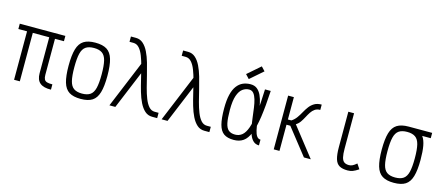

<svg xmlns="http://www.w3.org/2000/svg" viewBox="-55 -1487 4911 2132"><g transform="rotate(15 2400.0 -421.0)"><path d="M557 0Q471 2 429.5 -33Q388 -68 388 -143V-618H557V-557H33V-618H557V-557H454V-143Q454 -111 463 -92.5Q472 -74 494.5 -67Q517 -60 557 -61ZM133 0V-593H199V0Z M900 14Q816 14 767.5 -16.5Q719 -47 698 -118Q677 -189 677 -309Q677 -430 698 -500.5Q719 -571 767.5 -601.5Q816 -632 900 -632Q985 -632 1033 -601.5Q1081 -571 1102 -500.5Q1123 -430 1123 -309Q1123 -189 1102 -118Q1081 -47 1033 -16.5Q985 14 900 14ZM900 -47Q960 -47 994.5 -71Q1029 -95 1043 -152Q1057 -209 1057 -309Q1057 -410 1043 -466.5Q1029 -523 994.5 -547Q960 -571 900 -571Q840 -571 805.5 -547Q771 -523 757 -466.5Q743 -410 743 -309Q743 -209 757 -152Q771 -95 805.5 -71Q840 -47 900 -47Z M1720 0Q1671 0 1635.5 -31.5Q1600 -63 1574 -115.5Q1548 -168 1529 -233.5Q1510 -299 1493.5 -369.5Q1477 -440 1460 -505.5Q1443 -571 1422.5 -624Q1402 -677 1374 -708Q1346 -739 1307 -739H1262V-800H1320Q1368 -800 1403.5 -768.5Q1439 -737 1464.5 -684.5Q1490 -632 1509 -566.5Q1528 -501 1545 -430.5Q1562 -360 1579 -294.5Q1596 -229 1617 -176Q1638 -123 1666 -92Q1694 -61 1733 -61H1778V0ZM1229 0 1471 -584 1498 -485 1297 0Z M2320 0Q2271 0 2235.5 -31.5Q2200 -63 2174 -115.5Q2148 -168 2129 -233.5Q2110 -299 2093.5 -369.5Q2077 -440 2060 -505.5Q2043 -571 2022.5 -624Q2002 -677 1974 -708Q1946 -739 1907 -739H1862V-800H1920Q1968 -800 2003.5 -768.5Q2039 -737 2064.5 -684.5Q2090 -632 2109 -566.5Q2128 -501 2145 -430.5Q2162 -360 2179 -294.5Q2196 -229 2217 -176Q2238 -123 2266 -92Q2294 -61 2333 -61H2378V0ZM1829 0 2071 -584 2098 -485 1897 0Z M2948 -66V0Q2908 0 2882 -24Q2856 -48 2840.5 -88.5Q2825 -129 2815.5 -180Q2806 -231 2799.5 -285Q2793 -339 2786 -390Q2779 -441 2767 -482Q2755 -523 2735.5 -547Q2716 -571 2684 -571Q2643 -571 2609 -546Q2575 -521 2554.5 -462Q2534 -403 2534 -298Q2534 -202 2545.5 -147.5Q2557 -93 2584.5 -70Q2612 -47 2660 -47Q2706 -47 2740 -75Q2774 -103 2797 -168Q2820 -233 2833.5 -343Q2847 -453 2852 -618H2918Q2908 -437 2890.5 -315.5Q2873 -194 2843.5 -121Q2814 -48 2769.5 -17Q2725 14 2660 14Q2587 14 2545.5 -15.5Q2504 -45 2486 -113.5Q2468 -182 2468 -298Q2468 -392 2483.5 -456Q2499 -520 2528.5 -559Q2558 -598 2597.5 -615Q2637 -632 2684 -632Q2730 -632 2759.5 -608.5Q2789 -585 2808 -544Q2827 -503 2837 -453Q2847 -403 2853 -349Q2859 -295 2864.5 -245Q2870 -195 2879 -154.5Q2888 -114 2904.5 -90Q2921 -66 2948 -66ZM2648 -682 2605 -728 2752 -856 2795 -810Z M3118 0V-618H3184V-361H3224Q3258 -383 3281 -415.5Q3304 -448 3323 -483Q3342 -518 3365 -548.5Q3388 -579 3421 -598.5Q3454 -618 3504 -618V-557Q3467 -557 3442.5 -540Q3418 -523 3400 -495.5Q3382 -468 3366 -437Q3350 -406 3330.5 -378Q3311 -350 3283 -333L3544 0H3465L3228 -301H3184V0Z M3969 14Q3909 14 3874 -6.5Q3839 -27 3824.5 -77Q3810 -127 3810 -212V-618H3876V-212Q3876 -149 3884.5 -113Q3893 -77 3913.5 -62Q3934 -47 3969 -47Q3990 -47 4009 -56Q4028 -65 4056 -89L4094 -32Q4055 -6 4028 4Q4001 14 3969 14Z M4500 14Q4416 14 4367.5 -16.5Q4319 -47 4298 -118Q4277 -189 4277 -309Q4277 -430 4298 -500.5Q4319 -571 4367.5 -601.5Q4416 -632 4500 -632Q4563 -632 4606 -617.5Q4649 -603 4674.5 -567Q4700 -531 4711.5 -468.5Q4723 -406 4723 -309Q4723 -189 4702 -118Q4681 -47 4633 -16.5Q4585 14 4500 14ZM4500 -47Q4560 -47 4594.5 -71Q4629 -95 4643 -152Q4657 -209 4657 -309Q4657 -410 4643 -466.5Q4629 -523 4594.5 -547Q4560 -571 4500 -571Q4440 -571 4405.5 -547Q4371 -523 4357 -466.5Q4343 -410 4343 -309Q4343 -209 4357 -152Q4371 -95 4405.5 -71Q4440 -47 4500 -47ZM4500 -571V-632H4770V-571Z"/></g></svg>

Font: Victor Mono Light
Style: Regular
Weight: 300
Monospace: yes
Designer: Rune Bjørnerås
Version: Version 1.561;gftools[0.9.30]